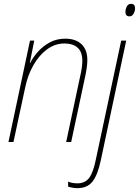

<svg xmlns="http://www.w3.org/2000/svg" viewBox="-20 -738 722 998"><path d="M24 0 136 -527H158L135 -411H137Q152 -441 178 -470Q204 -499 239.5 -518Q275 -537 319 -537Q373 -537 403.5 -508.5Q434 -480 434 -425Q434 -408 430.5 -383.5Q427 -359 422 -337L350 0H324L397 -343Q402 -364 405 -384.5Q408 -405 408 -422Q408 -468 383.5 -490Q359 -512 315 -512Q266 -512 224.5 -481.5Q183 -451 153 -398Q123 -345 110 -279L50 0ZM653 -653Q632 -653 632 -676Q632 -690 639 -704Q646 -718 661 -718Q682 -718 682 -695Q682 -681 674.5 -667Q667 -653 653 -653ZM382 240Q370 240 356 237.5Q342 235 334 232V206Q345 211 358 213Q371 215 382 215Q423 215 444 186Q465 157 478 92L610 -527H636L504 95Q488 171 461 205.5Q434 240 382 240Z"/></svg>

Font: Noto Sans SemiCondensed Thin
Style: Italic
Weight: 100
Width: 4
Italic angle: -12°
Designer: Monotype Design Team
Foundry: Monotype Imaging Inc.
Version: Version 2.013; ttfautohint (v1.8.4.7-5d5b)